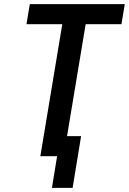

<svg xmlns="http://www.w3.org/2000/svg" viewBox="-20 -755 623 928"><path d="M231 153H331L372 -97H304L394 -638H567L583 -735H124L108 -638H281L175 0H256Z"/></svg>

Font: Iosevka Sparkle Semibold
Style: Italic
Weight: 600
Italic angle: -9°
Designer: Belleve Invis
Foundry: Belleve Invis
Version: Version 4.5.0; ttfautohint (v1.8.3)